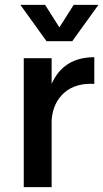

<svg xmlns="http://www.w3.org/2000/svg" viewBox="-20 -772 426 792"><path d="M278 -602H172L64 -752H166L225 -659L284 -752H386ZM193 -426Q242 -536 369 -536V-426Q291 -430 245 -389.5Q199 -349 193 -278V0H78V-532H193Z"/></svg>

Font: Steamflix Grotesk
Style: Regular
Weight: 400
Designer: Julieta Ulanovsky
Foundry: Julieta Ulanovsky
Version: Version 4.000;PS 004.000;hotconv 1.0.88;makeotf.lib2.5.64775